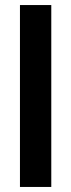

<svg xmlns="http://www.w3.org/2000/svg" viewBox="-20 -740 282 760"><path d="M59 0V-720H183V0Z"/></svg>

Font: Instrument Sans SemiCondensed SemiBold
Style: Regular
Weight: 600
Width: 4
Designer: Rodrigo Fuenzalida
Foundry: fragTYPE
Version: Version 1.000;gftools[0.9.28]